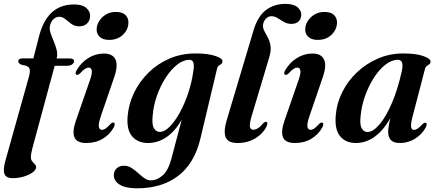

<svg xmlns="http://www.w3.org/2000/svg" viewBox="-39 -744 2309 1013"><path d="M57.5 -420.5Q57.5 -436 79.5 -436H137L166 -548.5Q187 -633.5 232.8 -677Q278.5 -720.5 352.5 -720.5Q394.5 -720.5 415.5 -702.8Q436.5 -685 436.5 -661Q436.5 -636.5 420.8 -620.8Q405 -605 379 -605Q355.5 -605 338.2 -617.5Q321 -630 305.8 -642.8Q290.5 -655.5 274.5 -655.5Q255.5 -655.5 242.2 -642Q229 -628.5 224.5 -607.5Q221 -590 228 -569Q235 -548 244.8 -525.5Q254.5 -503 260 -480Q265.5 -457 260 -435.5H329Q351.5 -435.5 351.5 -421Q351.5 -411 341 -404Q330.5 -397 313.5 -397H249.5L132 37.5Q124 68 124 85.5Q124 99 130.8 107.2Q137.5 115.5 144.5 122.2Q151.5 129 151.5 138.5Q151.5 151.5 133.8 165Q116 178.5 87.5 187.2Q59 196 27 196Q-6.5 196 -15.2 174Q-24 152 -11 105.5L114 -340.5Q122.5 -371.5 115.2 -384.8Q108 -398 77 -401.5Q65 -406 61.2 -410.8Q57.5 -415.5 57.5 -420.5ZM536.5 -533.5Q504 -533.5 486.8 -550Q469.5 -566.5 471 -591Q471.5 -612.5 484.5 -633.2Q497.5 -654 520 -667.5Q542.5 -681 572 -681Q607.5 -681 623.5 -664.2Q639.5 -647.5 638.5 -623.5Q637.5 -587.5 609.5 -560.5Q581.5 -533.5 536.5 -533.5ZM492.5 -129.5Q479 -89 482.8 -74Q486.5 -59 499 -59Q507.5 -59 517.8 -65.5Q528 -72 543 -89Q554.5 -100 561.5 -97Q571.5 -92.5 561 -71.5Q540.5 -34.5 503.2 -12Q466 10.5 416.5 10.5Q366 10.5 353.8 -19.5Q341.5 -49.5 361 -106L434.5 -318Q448.5 -357 445.2 -372.2Q442 -387.5 429.5 -387.5Q420.5 -387.5 410 -381Q399.5 -374.5 383 -356.5Q371.5 -346.5 364.5 -349.5Q355 -354 365 -373Q388.5 -413.5 426.5 -437.5Q464.5 -461.5 509.5 -461.5Q554.5 -461.5 569.8 -431Q585 -400.5 564.5 -339.5Z M1018.5 -13.5Q987 118.5 901 184Q815 249.5 684 249.5Q623 249.5 592.2 230Q561.5 210.5 561.5 180Q561.5 159.5 575.8 145Q590 130.5 616 130.5Q636.5 130.5 654.8 142Q673 153.5 689.5 168.8Q706 184 722.5 195.8Q739 207.5 757 207.5Q790.5 207.5 820.2 180.5Q850 153.5 866.5 89L919.5 -112Q884.5 -51 839 -20.2Q793.5 10.5 741.5 10.5Q689 10.5 658.5 -24.2Q628 -59 634.5 -132.5Q640 -196 668.5 -255Q697 -314 744.5 -360.8Q792 -407.5 855 -434.8Q918 -462 992 -462Q1058.5 -462 1097.2 -448.8Q1136 -435.5 1135 -420Q1134 -410.5 1128 -406Q1122 -401.5 1115.2 -397.2Q1108.5 -393 1106.5 -383ZM766.5 -134Q761.5 -83.5 774 -65.8Q786.5 -48 804 -48Q829 -48 856.5 -75.8Q884 -103.5 909.5 -149.8Q935 -196 954 -253Q973 -310 981 -369Q991.5 -428.5 960.5 -428.5Q928 -428.5 895.2 -402.5Q862.5 -376.5 834.8 -333.5Q807 -290.5 788.8 -238.2Q770.5 -186 766.5 -134Z M1467.5 -723.5Q1509.5 -723.5 1530 -706.5Q1550.5 -689.5 1550.5 -666.5Q1550.5 -645 1537 -631.5Q1523.5 -618 1498.5 -618Q1477 -618 1459.5 -628Q1442 -638 1426 -648.2Q1410 -658.5 1393 -658.5Q1375 -658.5 1362.2 -643.5Q1349.5 -628.5 1348.5 -609Q1348.5 -593.5 1356.8 -578.2Q1365 -563 1374.8 -544.8Q1384.5 -526.5 1388.2 -502.2Q1392 -478 1382.5 -445L1289 -132.5Q1276 -89 1279.8 -74.2Q1283.5 -59.5 1297 -59.5Q1308.5 -59.5 1321.5 -67.2Q1334.5 -75 1349.5 -93.5Q1359.5 -103.5 1366.5 -101Q1377 -97 1367 -76.5Q1348.5 -38.5 1307.8 -14Q1267 10.5 1215 10.5Q1164 10.5 1151.8 -19.5Q1139.5 -49.5 1156.5 -107.5L1299 -585Q1320.5 -657 1363.2 -690.2Q1406 -723.5 1467.5 -723.5Z M1637 -533.5Q1604.5 -533.5 1587.2 -550Q1570 -566.5 1571.5 -591Q1572 -612.5 1585 -633.2Q1598 -654 1620.5 -667.5Q1643 -681 1672.5 -681Q1708 -681 1724 -664.2Q1740 -647.5 1739 -623.5Q1738 -587.5 1710 -560.5Q1682 -533.5 1637 -533.5ZM1593 -129.5Q1579.5 -89 1583.2 -74Q1587 -59 1599.5 -59Q1608 -59 1618.2 -65.5Q1628.5 -72 1643.5 -89Q1655 -100 1662 -97Q1672 -92.5 1661.5 -71.5Q1641 -34.5 1603.8 -12Q1566.5 10.5 1517 10.5Q1466.5 10.5 1454.2 -19.5Q1442 -49.5 1461.5 -106L1535 -318Q1549 -357 1545.8 -372.2Q1542.5 -387.5 1530 -387.5Q1521 -387.5 1510.5 -381Q1500 -374.5 1483.5 -356.5Q1472 -346.5 1465 -349.5Q1455.5 -354 1465.5 -373Q1489 -413.5 1527 -437.5Q1565 -461.5 1610 -461.5Q1655 -461.5 1670.2 -431Q1685.5 -400.5 1665 -339.5Z M2138.5 -132Q2127 -88.5 2130 -73.5Q2133 -58.5 2145 -58.5Q2154 -58.5 2164 -65Q2174 -71.5 2189 -88Q2200.5 -99 2207.5 -96Q2217.5 -91.5 2207 -71Q2186.5 -34 2150.2 -11.8Q2114 10.5 2070.5 10.5Q2038 10.5 2023.5 -4.8Q2009 -20 2009 -48.5Q2009 -73.5 2020.5 -121.5Q1986 -58.5 1939.5 -24Q1893 10.5 1838.5 10.5Q1783.5 10.5 1754.2 -26.8Q1725 -64 1733 -140.5Q1738.5 -202 1767.5 -259.5Q1796.5 -317 1844.5 -362.5Q1892.5 -408 1954.8 -435Q2017 -462 2088.5 -462Q2156.5 -462 2195.2 -448Q2234 -434 2232.5 -418.5Q2232 -409.5 2225.8 -405Q2219.5 -400.5 2212.8 -395.8Q2206 -391 2203.5 -381.5ZM1864 -136Q1858 -87.5 1869.2 -67.5Q1880.5 -47.5 1899.5 -47.5Q1929.5 -47.5 1963.5 -87.8Q1997.5 -128 2028.8 -200.5Q2060 -273 2081 -369Q2093.5 -428.5 2060.5 -428.5Q2027 -428.5 1994 -402.5Q1961 -376.5 1933.5 -333.5Q1906 -290.5 1887.5 -238.8Q1869 -187 1864 -136Z"/></svg>

Font: Fraunces 72pt SemiBold
Style: Italic
Weight: 600
Italic angle: -16°
Version: Version 1.000;[b76b70a41]